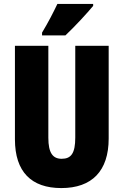

<svg xmlns="http://www.w3.org/2000/svg" viewBox="-20 -947 628 977"><path d="M454 -917V-927H272C251 -883 226 -834 194 -781V-767H313C363 -814 426 -883 454 -917ZM533 -242V-714H363V-247C363 -167 342 -139 294 -139C249 -139 226 -168 226 -246V-714H56V-238C56 -72 140 10 292 10C448 10 533 -77 533 -242Z"/></svg>

Font: Noto Sans Lao Looped ExtraCondensed Black
Style: Regular
Weight: 900
Width: 2
Designer: Mark Frömberg, Ben Mitchell
Foundry: The Fontpad Ltd
Version: Version 1.002